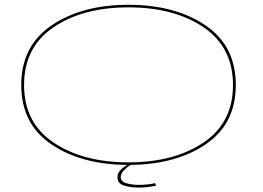

<svg xmlns="http://www.w3.org/2000/svg" viewBox="-20 -702 1126 822"><path d="M530 4Q331.5 4 201.2 -83.2Q71 -170.5 71 -338Q71 -505.5 201 -593.5Q331 -681.5 530 -681.5Q729 -681.5 859.2 -593.8Q989.5 -506 989.5 -338Q989.5 -170.5 859.2 -83.2Q729 4 530 4ZM530 -7Q726 -7 851.8 -92Q977.5 -177 977.5 -338Q977.5 -499.5 851.8 -585Q726 -670.5 530 -670.5Q334.5 -670.5 208.8 -585Q83 -499.5 83 -338Q83 -177 208.8 -92Q334.5 -7 530 -7ZM573.5 101Q540 101 511.5 92.5Q483 84 483 57.5Q483 40.5 494 28.2Q505 16 517.5 8.5Q530 1 534.5 0H545.5Q542.5 1.5 530.5 9.8Q518.5 18 507.8 30.2Q497 42.5 497 56.5Q497 75.5 521.2 82.5Q545.5 89.5 575 89.5Q595 89.5 614 87.2Q633 85 644 82L648 93Q637.5 95.5 617.2 98.2Q597 101 573.5 101Z"/></svg>

Font: Anybody UltraExpanded Thin
Style: Regular
Weight: 100
Width: 9
Designer: Tyler Finck
Foundry: Etcetera Type Company
Version: Version 1.010; ttfautohint (v1.8.3) -l 8 -r 50 -G 200 -x 14 